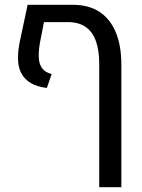

<svg xmlns="http://www.w3.org/2000/svg" viewBox="-20 -579 591 799"><path d="M283 -559Q349 -559 393.5 -530Q438 -501 461.5 -445.5Q485 -390 485 -309V200H393V-312Q393 -368 379.5 -407Q366 -446 337 -466.5Q308 -487 262 -487H163L146 -400Q140 -365 141.5 -338Q143 -311 156 -294Q169 -277 195 -271L175 -213Q134 -218 108 -233.5Q82 -249 69 -273.5Q56 -298 55 -331Q54 -364 62 -404L95 -559Z"/></svg>

Font: Assistant Medium
Style: Regular
Weight: 500
Designer: Hebrew By Ben Nathan, Latin by Paul Hunt
Version: Version 3.000